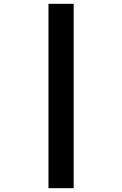

<svg xmlns="http://www.w3.org/2000/svg" viewBox="-20 -843 640 1006"><path d="M234 143V-823H366V143Z"/></svg>

Font: Iosevka Slab XBdEx
Style: Regular
Weight: 800
Width: 7
Monospace: yes
Designer: Belleve Invis
Foundry: Belleve Invis
Version: Version 11.1.0; ttfautohint (v1.8.3)